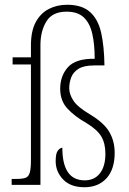

<svg xmlns="http://www.w3.org/2000/svg" viewBox="-20 -777 543 807"><path d="M335 10Q277 10 245.5 -22.5Q214 -55 214 -100Q214 -133 223.5 -144.5Q233 -156 242 -156Q242 -19 336 -19Q377 -19 400 -48.5Q423 -78 423 -131Q423 -174 406 -203Q389 -232 343 -260Q295 -287 264 -320Q233 -353 233 -404Q233 -458 265.5 -494.5Q298 -531 378 -530Q378 -590 368 -634.5Q358 -679 332.5 -703.5Q307 -728 260 -728Q200 -728 175 -687Q150 -646 150 -588V0H29V-25H49Q74 -25 87 -29.5Q100 -34 105 -51Q110 -68 110 -103V-506H33V-536H110V-586Q110 -647 130.5 -684.5Q151 -722 185.5 -739.5Q220 -757 262 -757Q325 -757 359 -726Q393 -695 405.5 -638Q418 -581 419 -502H377Q332 -502 309.5 -487.5Q287 -473 279 -451Q271 -429 271 -406Q271 -381 288.5 -354Q306 -327 360 -295Q418 -260 440 -221.5Q462 -183 462 -135Q462 -65 427.5 -27.5Q393 10 335 10Z"/></svg>

Font: Noto Serif Tamil Condensed ExtraLight
Style: Regular
Weight: 200
Width: 3
Designer: Indian Type Foundry, Tom Grace, and the Monotype Design Team
Foundry: Monotype Imaging Inc.
Version: Version 2.004; ttfautohint (v1.8.4.7-5d5b)